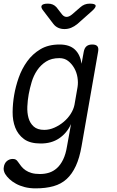

<svg xmlns="http://www.w3.org/2000/svg" viewBox="-24 -805 644 1057"><path d="M367 -122Q355 -96 338.5 -76.5Q322 -57 301 -43Q280 -29 255 -22Q230 -15 200 -15Q141 -15 108 -39.5Q75 -64 60 -102.5Q45 -141 45.5 -188.5Q46 -236 54 -282Q62 -329 79 -377.5Q96 -426 125.5 -467Q155 -508 198.5 -534Q242 -560 304 -560Q359 -560 388.5 -532Q418 -504 425 -454L437 -520Q441 -541 452.5 -550.5Q464 -560 484 -560Q504 -560 512 -550.5Q520 -541 516 -520L425 0Q414 64 393.5 108.5Q373 153 343 180.5Q313 208 270.5 220Q228 232 172 232Q139 232 112 225Q85 218 64 206.5Q43 195 28 181Q13 167 4 152Q-1 143 -3 133.5Q-5 124 -3 115Q-2 106 2 97.5Q6 89 12.5 83Q19 77 27.5 73.5Q36 70 46 70Q56 70 62.5 73.5Q69 77 75 86Q83 98 93 110.5Q103 123 117 132.5Q131 142 150 147.5Q169 153 196 153Q223 153 246.5 145.5Q270 138 289.5 120.5Q309 103 323.5 73.5Q338 44 345 0ZM220 -90Q248 -90 276 -102.5Q304 -115 327 -134.5Q350 -154 365.5 -178.5Q381 -203 386 -228L403 -326Q407 -351 402.5 -379Q398 -407 384.5 -430.5Q371 -454 351 -469.5Q331 -485 303 -485Q259 -485 229.5 -466Q200 -447 180.5 -418Q161 -389 150.5 -354Q140 -319 134 -286Q128 -253 126.5 -218.5Q125 -184 133 -155.5Q141 -127 161.5 -108.5Q182 -90 220 -90ZM240 -785Q255 -785 266.5 -780Q278 -775 287 -765L318 -725Q329 -712 342.5 -712Q356 -712 372 -725L417 -764Q429 -775 442 -780Q455 -785 470 -785Q500 -785 502.5 -774.5Q505 -764 481 -743L402 -673Q385 -659 367.5 -652Q350 -645 331 -645Q312 -645 296.5 -652Q281 -659 270 -673L216 -744Q199 -764 205.5 -774.5Q212 -785 240 -785Z"/></svg>

Font: Maple Mono NL Light
Style: Italic
Weight: 300
Italic angle: -10°
Monospace: yes
Designer: subframe7536
Version: Version 7.000